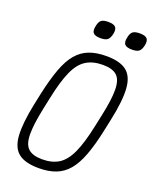

<svg xmlns="http://www.w3.org/2000/svg" viewBox="-185 -1124 982 1237"><g transform="rotate(20 306.0 -505.5)"><path d="M237 14Q144 14 98 -22Q52 -58 46.5 -140.5Q41 -223 70 -363L87 -443Q110 -548 136.5 -619.5Q163 -691 199 -733.5Q235 -776 284.5 -795Q334 -814 402 -814Q495 -814 541 -778Q587 -742 592.5 -659.5Q598 -577 568 -437L551 -357Q529 -253 502 -181Q475 -109 439 -66.5Q403 -24 353.5 -5Q304 14 237 14ZM239 -47Q307 -47 352.5 -76Q398 -105 429.5 -174.5Q461 -244 486 -363L503 -443Q529 -562 528 -629.5Q527 -697 496.5 -725Q466 -753 400 -753Q332 -753 285.5 -724Q239 -695 208 -626Q177 -557 152 -437L135 -357Q110 -238 111 -170.5Q112 -103 143 -75Q174 -47 239 -47ZM541 -909Q504 -909 491 -923.5Q478 -938 486 -973Q492 -1003 506.5 -1014Q521 -1025 554 -1025Q591 -1025 604 -1010.5Q617 -996 610 -963Q603 -932 588.5 -920.5Q574 -909 541 -909ZM325 -909Q288 -909 275 -923.5Q262 -938 270 -973Q276 -1003 290.5 -1014Q305 -1025 338 -1025Q375 -1025 388 -1010.5Q401 -996 394 -963Q387 -932 372.5 -920.5Q358 -909 325 -909Z"/></g></svg>

Font: Victor Mono Thin Light
Style: Italic
Weight: 300
Italic angle: -12°
Monospace: yes
Version: Version 1.561;gftools[0.9.30]